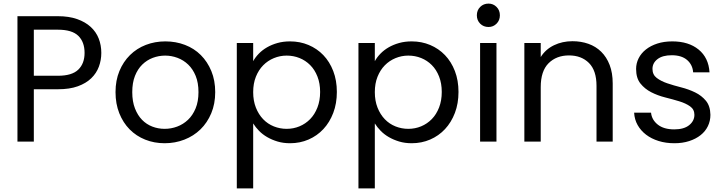

<svg xmlns="http://www.w3.org/2000/svg" viewBox="-20 -787 4019 1067"><path d="M302 -366Q380 -366 415 -400Q450 -434 450 -493Q450 -554 415 -588Q380 -622 302 -622H168V-366ZM543 -493Q543 -453 529.5 -416.5Q516 -380 487 -352Q458 -324 412.5 -307.5Q367 -291 302 -291H168V0H77V-697H302Q363 -697 408.5 -681Q454 -665 484 -637.5Q514 -610 528.5 -573Q543 -536 543 -493Z M1176 -275Q1176 -210 1154 -157.5Q1132 -105 1094 -68Q1056 -31 1004.5 -11Q953 9 895 9Q837 9 787 -11Q737 -31 700.5 -68Q664 -105 643 -157.5Q622 -210 622 -275Q622 -340 643.5 -392Q665 -444 702.5 -481Q740 -518 790.5 -537.5Q841 -557 899 -557Q957 -557 1008 -537.5Q1059 -518 1096 -481Q1133 -444 1154.5 -392Q1176 -340 1176 -275ZM715 -275Q715 -223 730 -184.5Q745 -146 769.5 -121Q794 -96 826.5 -83.5Q859 -71 895 -71Q931 -71 964.5 -83.5Q998 -96 1024.5 -121Q1051 -146 1067 -184.5Q1083 -223 1083 -275Q1083 -327 1067.5 -365Q1052 -403 1026 -428Q1000 -453 966.5 -465.5Q933 -478 898 -478Q862 -478 829 -465.5Q796 -453 770.5 -428Q745 -403 730 -365Q715 -327 715 -275Z M1387 -447Q1399 -469 1418.5 -489Q1438 -509 1464 -524Q1490 -539 1522 -548Q1554 -557 1592 -557Q1647 -557 1694.5 -537Q1742 -517 1777 -480.5Q1812 -444 1832 -392Q1852 -340 1852 -276Q1852 -212 1832 -159.5Q1812 -107 1777 -69.5Q1742 -32 1694.5 -11.5Q1647 9 1592 9Q1554 9 1522.5 -0.5Q1491 -10 1465 -25Q1439 -40 1419.5 -60Q1400 -80 1387 -101V260H1296V-548H1387ZM1759 -276Q1759 -324 1744 -362Q1729 -400 1703.5 -425.5Q1678 -451 1644.5 -464.5Q1611 -478 1573 -478Q1536 -478 1502 -464Q1468 -450 1442.5 -424Q1417 -398 1402 -360.5Q1387 -323 1387 -275Q1387 -227 1402 -189Q1417 -151 1442.5 -124.5Q1468 -98 1502 -84.5Q1536 -71 1573 -71Q1611 -71 1644.5 -85Q1678 -99 1703.5 -125Q1729 -151 1744 -189.5Q1759 -228 1759 -276Z M2063 -447Q2075 -469 2094.5 -489Q2114 -509 2140 -524Q2166 -539 2198 -548Q2230 -557 2268 -557Q2323 -557 2370.5 -537Q2418 -517 2453 -480.5Q2488 -444 2508 -392Q2528 -340 2528 -276Q2528 -212 2508 -159.5Q2488 -107 2453 -69.5Q2418 -32 2370.5 -11.5Q2323 9 2268 9Q2230 9 2198.5 -0.5Q2167 -10 2141 -25Q2115 -40 2095.5 -60Q2076 -80 2063 -101V260H1972V-548H2063ZM2435 -276Q2435 -324 2420 -362Q2405 -400 2379.5 -425.5Q2354 -451 2320.5 -464.5Q2287 -478 2249 -478Q2212 -478 2178 -464Q2144 -450 2118.5 -424Q2093 -398 2078 -360.5Q2063 -323 2063 -275Q2063 -227 2078 -189Q2093 -151 2118.5 -124.5Q2144 -98 2178 -84.5Q2212 -71 2249 -71Q2287 -71 2320.5 -85Q2354 -99 2379.5 -125Q2405 -151 2420 -189.5Q2435 -228 2435 -276Z M2648 -548H2739V0H2648ZM2695 -637Q2667 -637 2648.5 -655.5Q2630 -674 2630 -702Q2630 -730 2648.5 -748.5Q2667 -767 2695 -767Q2721 -767 2739.5 -748.5Q2758 -730 2758 -702Q2758 -674 2739.5 -655.5Q2721 -637 2695 -637Z M3295 -310Q3295 -395 3253 -437Q3211 -479 3142 -479Q3072 -479 3028.5 -435.5Q2985 -392 2985 -303V0H2894V-548H2985V-470Q3012 -513 3058.5 -535.5Q3105 -558 3161 -558Q3209 -558 3250 -543.5Q3291 -529 3321 -499.5Q3351 -470 3368 -426Q3385 -382 3385 -323V0H3295Z M3928 -149Q3928 -115 3914 -86Q3900 -57 3873.5 -36Q3847 -15 3810 -3Q3773 9 3728 9Q3680 9 3640 -3.5Q3600 -16 3570.5 -38.5Q3541 -61 3523.5 -92Q3506 -123 3504 -161H3598Q3602 -121 3635.5 -94.5Q3669 -68 3727 -68Q3781 -68 3810 -91.5Q3839 -115 3839 -149Q3839 -179 3815 -196Q3791 -213 3755 -224Q3719 -235 3677 -245.5Q3635 -256 3599 -274.5Q3563 -293 3539 -323Q3515 -353 3515 -404Q3515 -435 3529 -463Q3543 -491 3569.5 -512Q3596 -533 3633 -545Q3670 -557 3716 -557Q3807 -557 3862.5 -511.5Q3918 -466 3923 -385H3832Q3829 -427 3798.5 -453.5Q3768 -480 3713 -480Q3662 -480 3634 -458.5Q3606 -437 3606 -404Q3606 -372 3629.5 -354Q3653 -336 3688.5 -324Q3724 -312 3765.5 -301.5Q3807 -291 3843 -273.5Q3879 -256 3903 -227Q3927 -198 3928 -149Z"/></svg>

Font: Poppins
Style: Regular
Weight: 400
Designer: Ninad Kale (Devanagari), Jonny Pinhorn (Latin)
Foundry: Indian Type Foundry
Version: Version 3.002 2017